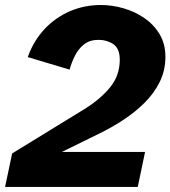

<svg xmlns="http://www.w3.org/2000/svg" viewBox="-39 -736 671 756"><path d="M-19 0 8.8 -131.8 293 -306.2Q355.5 -344.7 394 -391.6Q432.6 -438.5 432.6 -500.5Q432.6 -544.9 407.5 -562Q382.3 -579.1 349.1 -579.1Q314.5 -579.1 292 -561.3Q269.5 -543.5 256.1 -516.6Q242.7 -489.7 234.9 -461.9L70.3 -511.2Q93.3 -575.7 136.5 -621.6Q179.7 -667.5 236.6 -691.9Q293.5 -716.3 357.9 -716.3Q402.3 -716.3 447.3 -703.4Q492.2 -690.4 529.5 -664.8Q566.9 -639.2 589.6 -601.1Q612.3 -563 612.3 -512.2Q612.3 -459 590.1 -413.8Q567.9 -368.7 530 -331.1Q492.2 -293.5 444.8 -262.7Q397.5 -231.9 347.7 -208L204.6 -137.7H532.2L503.4 0Z"/></svg>

Font: Schibsted Grotesk ExtraBold
Style: Italic
Weight: 800
Italic angle: -12°
Designer: Bakken & Baeck AS, Henrik Kongsvoll
Foundry: Schibsted ASA
Version: Version 1.100; ttfautohint (v1.8.4.7-5d5b);gftools[0.9.25]